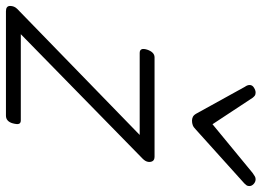

<svg xmlns="http://www.w3.org/2000/svg" viewBox="-147 -743 880 646"><g transform="rotate(90 293.0 -420.0)"><path d="M8 0Q-10 0 -10 -14Q-10 -28 0 -38L424 -450H148Q139 -450 136 -456Q133 -462 137 -475Q141 -487 147.5 -493.5Q154 -500 163 -500H497Q508 -500 512 -493.5Q516 -487 514.5 -478Q513 -469 504 -460L85 -50H375Q384 -50 386.5 -44Q389 -38 385 -23Q382 -12 375.5 -6Q369 0 359 0ZM573 -840Q582 -840 589 -833.5Q596 -827 596 -819Q596 -813 593.5 -809.5Q591 -806 587 -802L406 -639Q398 -631 391 -628.5Q384 -626 376 -626Q369 -626 363 -629Q357 -632 352 -641L262 -804Q259 -808 257.5 -812Q256 -816 256 -820Q256 -829 265 -834.5Q274 -840 281 -840Q288 -840 291.5 -837.5Q295 -835 299 -830L388 -695L552 -830Q559 -835 563.5 -837.5Q568 -840 573 -840Z"/></g></svg>

Font: Playwrite CO ExtraLight
Style: Regular
Weight: 250
Version: Version 1.002